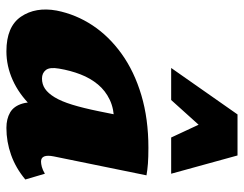

<svg xmlns="http://www.w3.org/2000/svg" viewBox="-101 -650 761 599"><g transform="rotate(90 279.5 -350.5)"><path d="M140 10Q63 10 32 -35.5Q1 -81 13 -147Q25 -207 59 -258.5Q93 -310 148 -349.5Q203 -389 277 -411Q351 -433 441 -433Q471 -433 490.5 -431.5Q510 -430 527 -427L468 -138Q460 -98 484 -98Q491 -98 500.5 -100.5Q510 -103 522 -110L540 -49Q504 -19 463 -4.5Q422 10 379 10Q351 10 331 -1.5Q311 -13 303 -40.5Q295 -68 304 -117L331 -249L417 -277Q402 -210 374.5 -157Q347 -104 310 -66.5Q273 -29 229.5 -9.5Q186 10 140 10ZM225 -101Q243 -101 257 -110.5Q271 -120 283.5 -140.5Q296 -161 306.5 -195Q317 -229 327 -278L347 -377L405 -320Q393 -324 382 -325Q371 -326 359 -326Q320 -326 291.5 -312.5Q263 -299 243.5 -275.5Q224 -252 212 -221Q200 -190 194 -154Q189 -125 198.5 -113Q208 -101 225 -101ZM192 -504 337 -711H465L410 -635L292 -504ZM409 -504 348 -635 337 -711H465L522 -504Z"/></g></svg>

Font: Ysabeau Infant Black
Style: Italic
Weight: 900
Italic angle: -12°
Designer: Christian Thalmann (Catharsis Fonts)
Version: Version 2.001;gftools[0.9.30]; featfreeze: ss01,ss02,lnum